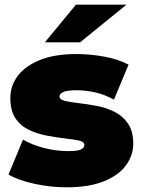

<svg xmlns="http://www.w3.org/2000/svg" viewBox="-20 -787 605 817"><path d="M264 10Q194 10 126 -5Q58 -20 16 -44L78 -193Q117 -170 168.5 -157Q220 -144 269 -144Q310 -144 324.5 -151Q339 -158 339 -170Q339 -184 315.5 -189Q292 -194 256 -198Q221 -202 181 -209.5Q141 -217 105 -233.5Q69 -250 46.5 -282.5Q24 -315 24 -370Q24 -422 55.5 -464Q87 -506 149.5 -531.5Q212 -557 304 -557Q364 -557 424 -546Q484 -535 527 -512L465 -363Q423 -386 382.5 -394.5Q342 -403 307 -403Q264 -403 248.5 -395Q233 -387 233 -377Q233 -363 257 -357.5Q281 -352 316 -348Q351 -344 391 -336.5Q431 -329 466.5 -311.5Q502 -294 524.5 -261.5Q547 -229 547 -175Q547 -126 516 -83.5Q485 -41 422 -15.5Q359 10 264 10ZM171 -607 303 -767H518L321 -607Z"/></svg>

Font: Montserrat Black
Style: Regular
Weight: 900
Designer: Julieta Ulanovsky
Foundry: Julieta Ulanovsky
Version: Version 9.000; ttfautohint (v1.8.4.7-5d5b)